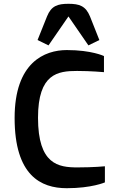

<svg xmlns="http://www.w3.org/2000/svg" viewBox="-20 -969 616 1001"><path d="M328.1 12.2C458 12.2 526.9 -18.1 526.9 -18.1V-102.1C526.9 -102.1 469.2 -96.2 383.8 -96.2C284.2 -96.2 178.2 -111.8 178.2 -355C178.2 -585.9 282.2 -599.1 381.8 -599.1C454.1 -599.1 522 -592.8 522 -592.8V-676.8C522 -676.8 458 -708 328.1 -708C212.9 -708 56.2 -644 56.2 -354C56.2 -54.2 192.9 12.2 328.1 12.2ZM336.9 -883.3 440.9 -732.4 498 -760.3 449.2 -883.3C426.8 -938 394 -949.2 336.9 -949.2C279.8 -949.2 247.1 -938 225.1 -883.3L175.8 -760.3L232.9 -732.4Z"/></svg>

Font: Doppio One
Style: Regular
Weight: 400
Designer: Szymon Celej
Foundry: Sorkin Type Co
Version: Version 1.002